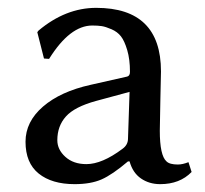

<svg xmlns="http://www.w3.org/2000/svg" viewBox="-20 -459 521 489"><path d="M310 -225 225 -202Q170 -187 148 -162.5Q126 -138 126 -102Q126 -78 146.5 -59.5Q167 -41 200 -41Q240 -41 292 -80Q306 -90 306 -106ZM310 -48H306Q266 -14 238.5 -2Q211 10 170 10Q112 10 78.5 -17Q45 -44 45 -98Q45 -149 89.5 -187.5Q134 -226 211 -243L304 -264Q311 -266 311 -276Q311 -308 304 -331.5Q297 -355 288 -366.5Q279 -378 264 -384.5Q249 -391 239 -392.5Q229 -394 215 -394Q158 -394 105 -309L92 -310L75 -377L78 -381Q147 -439 225 -439Q390 -439 390 -277Q390 -274 388.5 -208.5Q387 -143 387 -126Q387 -63 404 -48Q412 -40 433 -40Q445 -40 460 -46L468 -21Q438 10 388 10Q360 10 339 -4.5Q318 -19 310 -48Z"/></svg>

Font: Libertinus Sans
Style: Regular
Weight: 400
Designer: Philipp H. Poll
Foundry: Khaled Hosny
Version: Version 6.1